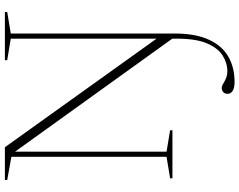

<svg xmlns="http://www.w3.org/2000/svg" viewBox="-117 -608 979 785"><g transform="rotate(-90 372.5 -215.5)"><path d="M614 -55 613.5 8.5 133 -660 145 -664.5V-24L232.5 -9.5V0H36V-9.5L124 -24V-658.5L29 -675.5V-685H163ZM628 8Q628 93.5 603.2 148Q578.5 202.5 534 228.2Q489.5 254 430.5 254Q405 254 393.2 246Q381.5 238 381.5 226Q381.5 213.5 388.8 207.5Q396 201.5 405.5 201.5Q411.5 201.5 418 205Q424.5 208.5 432.5 213Q440.5 217.5 450.5 221Q460.5 224.5 473 224.5Q507.5 224.5 538 205.2Q568.5 186 587.8 141Q607 96 607 18V-661L519 -675.5V-685H716V-675.5L628 -661Z"/></g></svg>

Font: Newsreader 36pt ExtraLight
Style: Regular
Weight: 250
Designer: Hugues Gentile
Foundry: Production Type
Version: Version 1.003